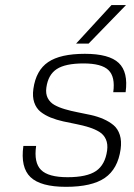

<svg xmlns="http://www.w3.org/2000/svg" viewBox="-20 -720 522 750"><path d="M161.1 -377.9Q157.7 -354 166.5 -336.9Q175.3 -319.8 192.6 -310.1Q210 -300.3 233.4 -293.5Q256.8 -286.6 283 -281.5Q309.1 -276.4 335 -270.8Q360.8 -265.1 383.8 -255.1Q406.7 -245.1 423.6 -231Q440.4 -216.8 448 -193.1Q455.6 -169.4 451.2 -137.2Q440.4 -60.1 389.6 -25.1Q338.9 9.8 237.8 9.8Q138.7 9.8 99.1 -28.1Q59.6 -65.9 71.3 -149.9H121.1Q111.8 -84.5 140.4 -56.2Q168.9 -27.8 244.1 -27.8Q319.3 -27.8 355 -52Q390.6 -76.2 398.4 -131.8Q401.9 -157.2 393.6 -175.8Q385.3 -194.3 368.2 -204.8Q351.1 -215.3 327.9 -222.7Q304.7 -230 278.8 -235.1Q252.9 -240.2 227.1 -245.8Q201.2 -251.5 178.2 -260.7Q155.3 -270 138.4 -283.4Q121.6 -296.9 113.8 -319.6Q106 -342.3 110.4 -373Q120.6 -445.3 168.2 -477.5Q215.8 -509.8 311.5 -509.8Q406.2 -509.8 443.8 -474.1Q481.4 -438.5 470.7 -359.9H422.4Q430.7 -419.9 403.8 -446Q377 -472.2 306.2 -472.2Q235.4 -472.2 201.7 -450.2Q168 -428.2 161.1 -377.9ZM277.3 -549.8 415.5 -700.2H472.2L326.2 -549.8Z"/></svg>

Font: Fivo Sans Light
Style: Regular
Weight: 300
Designer: Alexander Slobzheninov
Foundry: Alexander Slobzheninov
Version: 1.0